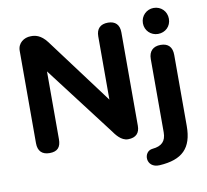

<svg xmlns="http://www.w3.org/2000/svg" viewBox="-94 -820 1202 1113"><g transform="rotate(-10 507.0 -264.0)"><path d="M141 8C189 8 208 -16 208 -62V-461L516 -57C534 -32 562 8 603 8C651 8 672 -18 672 -59V-609C672 -654 648 -678 605 -678C560 -678 536 -654 536 -609V-237L245 -627C210 -673 176 -679 150 -678C111 -678 73 -652 73 -606V-62C73 -16 97 8 141 8ZM757 188C891 180 951 122 951 -9V-427C951 -473 928 -498 883 -498C839 -498 813 -473 813 -427V4C813 57 787 82 733 87C674 92 673 193 757 188ZM880 -563C924 -563 957 -595 957 -639C957 -683 924 -716 880 -716C839 -716 804 -683 804 -639C804 -595 839 -563 880 -563Z"/></g></svg>

Font: SN Pro
Style: Bold
Weight: 700
Designer: Tobias Whetton
Foundry: Supernotes
Version: Version 1.003;Glyphs 3.3 (3324)